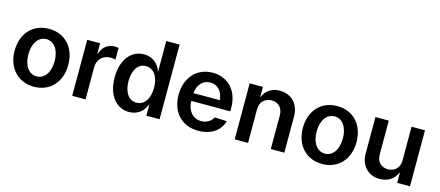

<svg xmlns="http://www.w3.org/2000/svg" viewBox="-51 -1262 4140 1808"><g transform="rotate(15 2018.5 -358.5)"><path d="M304 11C463 11 565 -106 565 -271C565 -437 463 -553 304 -553C145 -553 42 -437 42 -271C42 -106 145 11 304 11ZM176 -272C176 -380 228 -453 304 -453C380 -453 432 -380 432 -272C432 -164 381 -90 304 -90C227 -90 176 -164 176 -272Z M676 0H806V-315C806 -390 859 -441 931 -441C947 -441 968 -439 981 -435V-548C969 -551 958 -553 945 -553C881 -553 830 -518 807 -448H802V-546H676Z M1231 9C1313 9 1370 -39 1395 -106H1399V0H1528V-728H1398V-435H1395C1371 -502 1314 -553 1230 -553C1114 -553 1017 -456 1017 -272C1017 -94 1109 9 1231 9ZM1152 -272C1152 -378 1198 -450 1275 -450C1353 -450 1401 -379 1401 -272C1401 -167 1354 -94 1275 -94C1198 -94 1152 -167 1152 -272Z M1907 11C2040 11 2122 -59 2143 -146L2024 -151C2010 -119 1971 -84 1909 -84C1825 -84 1773 -152 1771 -244H2152V-277C2152 -445 2049 -553 1900 -553C1746 -553 1641 -437 1641 -271C1641 -101 1743 11 1907 11ZM1772 -320C1779 -403 1829 -458 1901 -458C1975 -458 2023 -402 2029 -320Z M2390 -328C2390 -398 2436 -445 2502 -445C2570 -445 2612 -399 2612 -329V0H2744V-354C2744 -471 2668 -553 2554 -553C2476 -553 2417 -513 2392 -448H2389V-546H2260V0H2390Z M3114 11C3273 11 3375 -106 3375 -271C3375 -437 3273 -553 3114 -553C2955 -553 2852 -437 2852 -271C2852 -106 2955 11 3114 11ZM2986 -272C2986 -380 3038 -453 3114 -453C3190 -453 3242 -380 3242 -272C3242 -164 3191 -90 3114 -90C3037 -90 2986 -164 2986 -272Z M3838 -217C3838 -147 3792 -101 3726 -101C3658 -101 3616 -147 3616 -216V-546H3486V-191C3486 -74 3561 7 3673 7C3753 7 3815 -33 3839 -98H3844V0H3969V-546H3838Z"/></g></svg>

Font: Wafeq Semi Bold
Style: Regular
Weight: 600
Designer: Rasmus Andersson & Azza Alameddine
Foundry: Google & TypeTogether
Version: Version 3.000;January 28, 2025;FontCreator 15.0.0.3014 64-bi